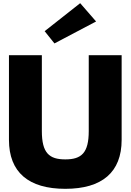

<svg xmlns="http://www.w3.org/2000/svg" viewBox="-20 -1172 821 1207"><path d="M260.7 -976 322.3 -899 584.1 -1037 484 -1152ZM537.9 -825H744.7V-293C744.7 -89 621.5 15 390.5 15C159.5 15 36.3 -89 36.3 -293V-825H243.1V-348C243.1 -210 289.3 -170 390.5 -170C491.7 -170 537.9 -210 537.9 -348Z"/></svg>

Font: Hussar
Style: BdWide
Weight: 700
Foundry: Cannot Into Space Fonts
Version: Version 2.00